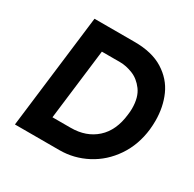

<svg xmlns="http://www.w3.org/2000/svg" viewBox="-160 -906 1087 1076"><g transform="rotate(30 383.5 -368.0)"><path d="M155 -736H415Q528 -736 600 -691Q672 -646 704.5 -573Q737 -500 737 -411Q737 -384 734 -355Q722 -249 667 -168Q612 -87 529 -43.5Q446 0 353 0H65ZM345 -140Q445 -140 509.5 -198Q574 -256 586 -365Q589 -386 589 -405Q589 -478 557.5 -520.5Q526 -563 483 -580Q440 -597 401 -597H283L227 -140Z"/></g></svg>

Font: Josefin Sans
Style: Bold Italic
Weight: 700
Italic angle: -7°
Designer: Santiago Orozco
Foundry: Typemade
Version: Version 2.000